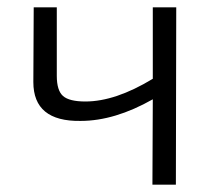

<svg xmlns="http://www.w3.org/2000/svg" viewBox="-20 -504 569 524"><path d="M460 0H396L397 -233Q293 -174 200 -174Q71 -172 71 -280L72 -484H135V-297Q135 -257 152 -242Q169 -227 213 -227Q295 -227 397 -289V-484H461Z"/></svg>

Font: Taylor Sans Light
Style: Regular
Weight: 300
Italic angle: -8°
Designer: Natanael Gama
Version: Version 1.001 September 8, 2015